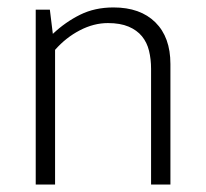

<svg xmlns="http://www.w3.org/2000/svg" viewBox="-20 -496 554 516"><path d="M128 0H76V-470H114L122 -405Q156 -437 195.5 -456.5Q235 -476 285 -476Q357 -476 397.5 -436Q438 -396 438 -324V0H386V-311Q386 -337 380.5 -359.5Q375 -382 361.5 -398.5Q348 -415 325.5 -424.5Q303 -434 270 -434Q232 -434 194.5 -414.5Q157 -395 128 -362Z"/></svg>

Font: Mukta Malar ExtraLight
Style: Regular
Weight: 275
Designer: Aadarsh Rajan, Girish Dalvi, Yashodeep Gholap
Foundry: Ek Type
Version: Version 2.538;PS 1.000;hotconv 16.6.51;makeotf.lib2.5.65220;